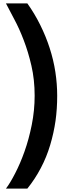

<svg xmlns="http://www.w3.org/2000/svg" viewBox="-20 -898 402 1131"><path d="M141.1 212.9Q186.5 156.7 220.7 91.3Q254.4 27.3 275.4 -43Q296.9 -114.7 307.1 -186.5Q316.9 -256.3 316.9 -334Q316.9 -403.3 306.2 -473.6Q295.4 -544.4 272.5 -615.2Q250.5 -683.6 216.8 -751.5Q183.1 -819.3 141.1 -877.9H15.1Q41 -827.1 64 -784.7Q93.3 -730.5 119.6 -661.6Q146.5 -591.8 165 -511.2Q184.1 -429.2 184.1 -334Q184.1 -247.6 167 -162.1Q149.9 -77.1 124.5 -5.9Q99.6 64.5 69.3 123Q40.5 179.2 15.1 212.9Z"/></svg>

Font: SimahzazaarabicW05-SemiBold
Style: Regular
Weight: 600
Designer: Ahmed zaza
Foundry: Ahmed zaza
Version: Version 1.001